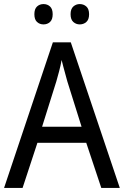

<svg xmlns="http://www.w3.org/2000/svg" viewBox="-20 -924 610 944"><path d="M478 0 404 -222H164L91 0H0L240 -716H328L569 0ZM311 -524Q308 -535 302.5 -555Q297 -575 291.5 -595.5Q286 -616 283 -629Q278 -601 270.5 -573Q263 -545 257 -524L187 -301H381ZM149 -854Q149 -880 162 -892Q175 -904 194 -904Q213 -904 226 -892Q239 -880 239 -854Q239 -828 226 -816Q213 -804 194 -804Q175 -804 162 -816Q149 -828 149 -854ZM327 -854Q327 -880 340.5 -892Q354 -904 372 -904Q391 -904 404.5 -892Q418 -880 418 -854Q418 -828 404.5 -816Q391 -804 372 -804Q354 -804 340.5 -816Q327 -828 327 -854Z"/></svg>

Font: Noto Sans Gurmukhi SemiCondensed
Style: Regular
Weight: 400
Width: 4
Designer: Jelle Bosma - Monotype Design Team
Foundry: Monotype Imaging Inc.
Version: Version 2.004; ttfautohint (v1.8.4.7-5d5b)